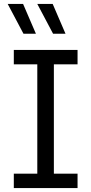

<svg xmlns="http://www.w3.org/2000/svg" viewBox="-20 -953 463 973"><path d="M50 0H373V-73H253V-627H373V-700H50V-627H169V-73H50ZM162 -782 97 -933H19L99 -782ZM312 -782 247 -933H169L249 -782Z"/></svg>

Font: Finlandica
Style: Regular
Weight: 400
Designer: Niklas Ekholm, Juho Hiilivirta, Jaakko Suomalainen
Foundry: Helsinki Type Studio
Version: Version 2.000;Glyphs 3.2 (3202)